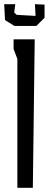

<svg xmlns="http://www.w3.org/2000/svg" viewBox="-39 -898 233 918"><path d="M44 -616 26 -664V-710H127L118 0H44ZM-15 -802 -19 -878H34L29 -838L41 -827L131 -822L128 -878L174 -876V-813L135 -774H30Z"/></svg>

Font: Bahianita
Style: Regular
Weight: 400
Designer: Pablo Cosgaya & Dani Raskovsky
Foundry: Pablo Cosgaya & Dani Raskovsky
Version: Version 1.008